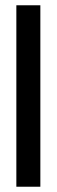

<svg xmlns="http://www.w3.org/2000/svg" viewBox="-20 -708 215 728"><path d="M42 0V-688H133V0Z"/></svg>

Font: Saira Ultra Condensed SemiBold
Style: Regular
Weight: 600
Width: 1
Designer: Hector Gatti with collaboration of the Omnibus-Type team
Foundry: Omnibus-Type
Version: Version 1.001; ttfautohint (v1.8)